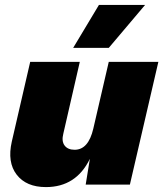

<svg xmlns="http://www.w3.org/2000/svg" viewBox="-20 -752 665 782"><path d="M571 -732 423 -557H278L383 -732ZM423 -500H625L509 0H329L346 -105Q290 10 167 10Q87 10 48 -40.5Q9 -91 28 -175L103 -500H305L238 -208Q230 -177 243 -159.5Q256 -142 284 -142Q340 -142 360 -228Z"/></svg>

Font: Elaine Sans ExtraBold
Style: Italic
Weight: 800
Italic angle: -13°
Designer: Wei Huang
Foundry: Wei Huang
Version: Version 2.001;December 24, 2019;FontCreator 12.0.0.2547 64-b